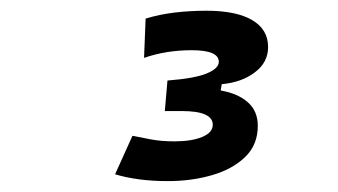

<svg xmlns="http://www.w3.org/2000/svg" viewBox="-20 -723 626 356"><path d="M291.5 -387.2Q261.7 -387.2 237.1 -390.6Q212.4 -394 193.4 -399.9L225.6 -471.2Q240.2 -468.3 259.5 -464.6Q278.8 -460.9 303.7 -460.9Q335 -460.9 354.7 -469Q374.5 -477.1 374.5 -491.7Q374.5 -517.1 316.9 -517.1H285.6L290.5 -573.7Q341.3 -577.6 363.5 -586.9Q385.7 -596.2 385.7 -608.4Q385.7 -629.9 335.4 -629.9Q288.1 -629.9 247.1 -615.7L250 -688.5Q275.4 -696.3 303.7 -699.7Q332 -703.1 362.8 -703.1Q418 -703.1 447.5 -685.8Q477.1 -668.5 477.1 -635.7Q477.1 -607.4 452.6 -588.9Q428.2 -570.3 391.1 -566.9L389.2 -555.2Q420.9 -549.8 439.5 -533.4Q458 -517.1 458 -489.7Q458 -454.6 434.6 -431.9Q411.1 -409.2 373 -398.2Q335 -387.2 291.5 -387.2Z"/></svg>

Font: CaskaydiaCove NFP
Style: Italic
Weight: 400
Italic angle: -10°
Designer: Aaron Bell
Foundry: Saja Typeworks
Version: Version 2111.001; VTT 6.35;Nerd Fonts 3.1.1